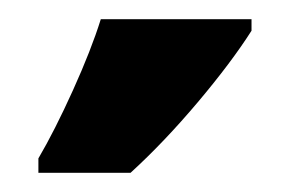

<svg xmlns="http://www.w3.org/2000/svg" viewBox="-20 -734 302 200"><path d="M20 -569V-554H116Q151 -586 186 -627.5Q221 -669 242 -702V-714H85Q75 -682 56 -640Q37 -598 20 -569Z"/></svg>

Font: Noto Sans UI Extra
Style: Regular
Weight: 800
Designer: Monotype Design Team
Foundry: Monotype Imaging Inc.
Version: Version 1.901